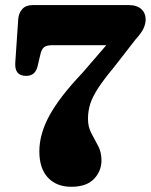

<svg xmlns="http://www.w3.org/2000/svg" viewBox="-20 -720 592 754"><path d="M378.5 -90.5Q378.5 -48 349 -17.2Q319.5 13.5 260 13.5Q202 13.5 168.2 -22.5Q134.5 -58.5 134.5 -125.5Q134.5 -194 174.5 -267Q214.5 -340 302.5 -432.5L397.5 -542.5H185Q162 -542.5 152.5 -534.2Q143 -526 138.5 -506L128 -461.5Q119.5 -422 82.5 -422Q36.5 -422 40 -474L51.5 -644Q53.5 -669.5 67.8 -684.8Q82 -700 108 -700H486Q518 -700 535 -684.2Q552 -668.5 552 -643Q552 -627.5 544 -609.2Q536 -591 511.5 -564L429.5 -458.5Q388 -408.5 365.5 -374Q343 -339.5 334.2 -311.5Q325.5 -283.5 325.5 -253.5Q325.5 -221.5 338.8 -196.8Q352 -172 365.2 -147.2Q378.5 -122.5 378.5 -90.5Z"/></svg>

Font: Fraunces 72pt S100
Style: Bold
Weight: 700
Version: Version 1.000; ttfautohint (v1.8.3)